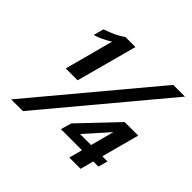

<svg xmlns="http://www.w3.org/2000/svg" viewBox="-176 -937 1153 1153"><g transform="rotate(45 400.0 -361.0)"><path d="M360.4 -736.3 255.9 -349.6H155.3L238.3 -660.2Q180.7 -624 131.8 -610.4L149.4 -675.8Q230.5 -703.1 275.4 -736.3ZM781.2 -736.3 154.3 13.7H54.7L681.6 -736.3ZM748 -372.1 683.6 -131.8H727.5L710.9 -71.3H667L644.5 13.7H548.8L571.3 -71.3H392.6L412.1 -139.6L632.8 -372.1ZM627.9 -281.2 494.1 -131.8H587.9Z"/></g></svg>

Font: FreeUniversal
Style: BoldItalic
Weight: 700
Italic angle: -11°
Version: Version 1.001 March 22, 2017